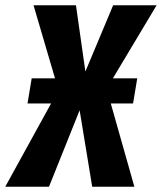

<svg xmlns="http://www.w3.org/2000/svg" viewBox="-64 -713 618 733"><path d="M460 -414 444 -318H359L449 0H288L240 -292L123 0H-44L131 -318H41L57 -414H146L64 -693H226L262 -440L368 -693H534L367 -414Z"/></svg>

Font: Fira Sans Extra Condensed
Style: Bold Italic
Weight: 700
Width: 3
Italic angle: -8°
Designer: Carrois Corporate & Edenspiekermann AG
Foundry: Carrois Corporate GbR & Edenspiekermann AG
Version: Version 4.203